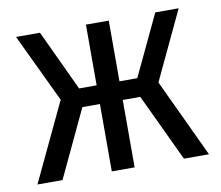

<svg xmlns="http://www.w3.org/2000/svg" viewBox="-64 -603 780 679"><g transform="rotate(-10 326.0 -263.5)"><path d="M502 -281 634 0H544L430 -242H367V0H285V-242H222L108 0H18L151 -281L34 -527H120L222 -309H285V-527H367V-309H431L534 -527H618Z"/></g></svg>

Font: Fira Sans Condensed
Style: Regular
Weight: 400
Width: 3
Designer: bBox Type GmbH & Carrois Corporate GbR & Edenspiekermann AG
Foundry: bBox Type GmbH & Carrois Corporate GbR & Edenspiekermann AG
Version: Version 4.301